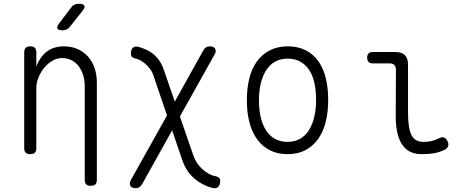

<svg xmlns="http://www.w3.org/2000/svg" viewBox="-20 -805 2440 1015"><path d="M172 -341V-22Q172 -6 164.5 2Q157 10 140 10Q123 10 115.5 2Q108 -6 108 -22V-528Q108 -544 115.5 -552Q123 -560 140 -560Q157 -560 164.5 -552Q172 -544 172 -528V-452Q190 -503 226.5 -531.5Q263 -560 318 -560Q358 -560 390.5 -545.5Q423 -531 445.5 -505.5Q468 -480 480 -445Q492 -410 492 -368V145Q492 162 484.5 169.5Q477 177 460 177Q443 177 435.5 169.5Q428 162 428 145V-351Q428 -380 420 -406.5Q412 -433 397 -453.5Q382 -474 359.5 -486Q337 -498 308 -498Q280 -498 255.5 -483Q231 -468 212.5 -445Q194 -422 183 -394Q172 -366 172 -341ZM349 -663Q341 -653 332 -649Q323 -645 311 -645Q288 -645 283.5 -654Q279 -663 293 -682L356 -765Q363 -775 373 -780Q383 -785 396 -785Q421 -785 426 -775Q431 -765 415 -746Z M1115 -518 931 -189 1003 19Q1010 39 1022 57Q1034 75 1050 89.5Q1066 104 1084.5 114Q1103 124 1122 127Q1133 130 1138.5 135.5Q1144 141 1144 151Q1144 163 1141 171Q1138 179 1132.5 184Q1127 189 1119 190Q1111 191 1101 188Q1048 174 1006.5 138Q965 102 945 45L890 -116L731 169Q725 179 716.5 184.5Q708 190 696 190Q688 190 681.5 187.5Q675 185 670.5 179.5Q666 174 666 166.5Q666 159 671 148L863 -195L792 -403Q785 -425 773.5 -440.5Q762 -456 748.5 -467.5Q735 -479 721 -486.5Q707 -494 694 -496Q682 -500 677 -505Q672 -510 672 -521Q672 -532 674.5 -540Q677 -548 683 -553Q689 -558 697 -559Q705 -560 714 -557Q734 -551 753 -542.5Q772 -534 789.5 -520Q807 -506 821.5 -485.5Q836 -465 846 -436L904 -268L1055 -539Q1061 -550 1069.5 -555Q1078 -560 1091 -560Q1098 -560 1105 -557.5Q1112 -555 1116 -549.5Q1120 -544 1120.5 -536Q1121 -528 1115 -518Z M1500 10Q1447 10 1407 -10.5Q1367 -31 1339.5 -68.5Q1312 -106 1298.5 -158.5Q1285 -211 1285 -275Q1285 -340 1298.5 -392.5Q1312 -445 1339.5 -482Q1367 -519 1407.5 -539.5Q1448 -560 1501 -560Q1555 -560 1595.5 -539.5Q1636 -519 1662.5 -482Q1689 -445 1702 -393Q1715 -341 1715 -277Q1715 -212 1701.5 -159Q1688 -106 1660.5 -68.5Q1633 -31 1593 -10.5Q1553 10 1500 10ZM1500 -55Q1537 -55 1565 -70.5Q1593 -86 1612 -115Q1631 -144 1641 -185.5Q1651 -227 1651 -277Q1651 -327 1642 -367Q1633 -407 1614 -435.5Q1595 -464 1567 -479.5Q1539 -495 1501 -495Q1463 -495 1435 -479.5Q1407 -464 1388 -435Q1369 -406 1359 -365.5Q1349 -325 1349 -275Q1349 -225 1358.5 -184.5Q1368 -144 1387 -115Q1406 -86 1434.5 -70.5Q1463 -55 1500 -55Z M2137 -209Q2137 -128 2155 -91.5Q2173 -55 2218 -55Q2240 -55 2259.5 -59Q2279 -63 2301 -74Q2316 -82 2327 -78Q2338 -74 2345 -60Q2353 -45 2349.5 -33.5Q2346 -22 2332 -14Q2303 0 2275 5Q2247 10 2210 10Q2177 10 2152 -1Q2127 -12 2109 -36.5Q2091 -61 2081.5 -99Q2072 -137 2072 -191L2073 -437Q2073 -453 2064.5 -461.5Q2056 -470 2039 -470H1950Q1936 -470 1928.5 -477.5Q1921 -485 1921 -500Q1921 -515 1928.5 -522.5Q1936 -530 1951 -530H2070Q2104 -530 2120.5 -513.5Q2137 -497 2137 -463Z"/></svg>

Font: Maple Mono ExtraLight
Style: Regular
Weight: 275
Monospace: yes
Designer: subframe7536
Version: Version 7.000